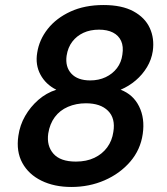

<svg xmlns="http://www.w3.org/2000/svg" viewBox="-20 -732 664 764"><path d="M264 12Q196 12 145 -13Q94 -38 69 -83.5Q44 -129 53 -191Q59 -234 80 -270.5Q101 -307 132.5 -334.5Q164 -362 204 -375Q162 -396 141 -435Q120 -474 128 -522Q136 -574 170 -617Q204 -660 260.5 -686Q317 -712 392 -712Q465 -712 511 -687Q557 -662 576 -620.5Q595 -579 588 -529Q583 -495 565 -465Q547 -435 520 -412Q493 -389 460 -375Q510 -356 533.5 -308.5Q557 -261 548 -199Q539 -136 498 -88.5Q457 -41 396 -14.5Q335 12 264 12ZM282 -89Q324 -89 355.5 -104Q387 -119 406.5 -145.5Q426 -172 431 -207Q440 -261 410 -291Q380 -321 322 -321Q283 -321 250.5 -307Q218 -293 198 -266Q178 -239 172 -201Q165 -152 192.5 -120.5Q220 -89 282 -89ZM339 -412Q373 -412 400.5 -425Q428 -438 445.5 -461Q463 -484 467 -515Q472 -547 462 -569Q452 -591 429.5 -602.5Q407 -614 374 -614Q339 -614 312 -601.5Q285 -589 267.5 -566Q250 -543 245 -510Q239 -466 264 -439Q289 -412 339 -412Z"/></svg>

Font: DM Sans 10pt SemiBold
Style: Italic
Weight: 600
Italic angle: -10°
Version: Version 4.004;gftools[0.9.30]